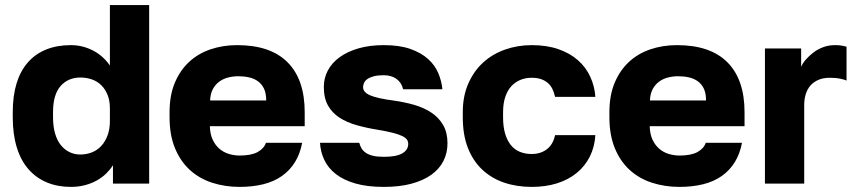

<svg xmlns="http://www.w3.org/2000/svg" viewBox="-20 -720 3360 753"><path d="M258 13Q206 13 164 -4.5Q122 -22 92 -56Q62 -90 46 -141.5Q30 -193 30 -260V-280Q30 -344 45 -393Q60 -442 89.5 -475.5Q119 -509 161.5 -526Q204 -543 258 -543Q303 -543 343.5 -522.5Q384 -502 411 -463V-700H565V0H423V-72Q413 -56 397.5 -40.5Q382 -25 361 -13Q340 -1 314 6Q288 13 258 13ZM295 -114Q319 -114 340.5 -122.5Q362 -131 377.5 -148Q393 -165 402 -189.5Q411 -214 411 -245V-295Q411 -325 402 -347.5Q393 -370 377.5 -385.5Q362 -401 340.5 -408.5Q319 -416 295 -416Q271 -416 251.5 -407.5Q232 -399 217.5 -382.5Q203 -366 195.5 -340.5Q188 -315 188 -280V-260Q188 -224 196 -196.5Q204 -169 218.5 -151Q233 -133 252.5 -123.5Q272 -114 295 -114Z M920 13Q862 13 811.5 -3.5Q761 -20 724 -54Q687 -88 666 -139.5Q645 -191 645 -260V-280Q645 -346 665.5 -395Q686 -444 721.5 -477Q757 -510 805.5 -526.5Q854 -543 910 -543Q1041 -543 1108 -475.5Q1175 -408 1175 -280V-225H803Q804 -194 814 -172.5Q824 -151 840 -137Q856 -123 877 -116.5Q898 -110 920 -110Q965 -110 990 -123.5Q1015 -137 1023 -160H1165Q1157 -117 1137 -84.5Q1117 -52 1086 -30Q1055 -8 1013 2.5Q971 13 920 13ZM804 -326H1024Q1024 -354 1015.5 -372Q1007 -390 992 -401Q977 -412 957 -416.5Q937 -421 915 -421Q894 -421 874.5 -416Q855 -411 839.5 -399.5Q824 -388 814.5 -370Q805 -352 804 -326Z M1485 13Q1420 13 1373.5 -0.5Q1327 -14 1297 -37.5Q1267 -61 1252 -92.5Q1237 -124 1235 -160H1389Q1392 -148 1398 -138Q1404 -128 1415 -120.5Q1426 -113 1443 -109Q1460 -105 1485 -105Q1511 -105 1529 -108.5Q1547 -112 1558.5 -119Q1570 -126 1575.5 -135Q1581 -144 1581 -156Q1581 -165 1576 -172.5Q1571 -180 1557.5 -186.5Q1544 -193 1521 -199Q1498 -205 1462 -211Q1418 -218 1379 -229Q1340 -240 1311.5 -258.5Q1283 -277 1266.5 -306Q1250 -335 1250 -379Q1250 -414 1266 -444Q1282 -474 1312.5 -496Q1343 -518 1386.5 -530.5Q1430 -543 1485 -543Q1547 -543 1589.5 -528Q1632 -513 1659 -488.5Q1686 -464 1699 -433Q1712 -402 1715 -370H1561Q1555 -396 1535 -410.5Q1515 -425 1485 -425Q1462 -425 1446.5 -421Q1431 -417 1421.5 -410.5Q1412 -404 1408 -395.5Q1404 -387 1404 -378Q1404 -368 1411 -360Q1418 -352 1432 -346Q1446 -340 1468.5 -335Q1491 -330 1521 -326Q1565 -320 1603.5 -309Q1642 -298 1671.5 -278.5Q1701 -259 1718 -229.5Q1735 -200 1735 -158Q1735 -120 1719 -88.5Q1703 -57 1671.5 -34.5Q1640 -12 1593.5 0.5Q1547 13 1485 13Z M2065 13Q2006 13 1956.5 -4Q1907 -21 1871 -55Q1835 -89 1815 -140Q1795 -191 1795 -260V-280Q1795 -343 1816.5 -392Q1838 -441 1874.5 -474.5Q1911 -508 1960.5 -525.5Q2010 -543 2065 -543Q2125 -543 2170.5 -527Q2216 -511 2247 -483.5Q2278 -456 2295 -419Q2312 -382 2315 -340H2157Q2153 -358 2146 -372Q2139 -386 2127.5 -395.5Q2116 -405 2101 -410Q2086 -415 2065 -415Q2041 -415 2020.5 -406.5Q2000 -398 1985 -381.5Q1970 -365 1961.5 -339.5Q1953 -314 1953 -280V-260Q1953 -223 1961 -196Q1969 -169 1983.5 -151Q1998 -133 2019 -124.5Q2040 -116 2065 -116Q2100 -116 2124.5 -134.5Q2149 -153 2157 -190H2315Q2312 -143 2293 -105.5Q2274 -68 2241.5 -41.5Q2209 -15 2164.5 -1Q2120 13 2065 13Z M2645 13Q2587 13 2536.5 -3.5Q2486 -20 2449 -54Q2412 -88 2391 -139.5Q2370 -191 2370 -260V-280Q2370 -346 2390.5 -395Q2411 -444 2446.5 -477Q2482 -510 2530.5 -526.5Q2579 -543 2635 -543Q2766 -543 2833 -475.5Q2900 -408 2900 -280V-225H2528Q2529 -194 2539 -172.5Q2549 -151 2565 -137Q2581 -123 2602 -116.5Q2623 -110 2645 -110Q2690 -110 2715 -123.5Q2740 -137 2748 -160H2890Q2882 -117 2862 -84.5Q2842 -52 2811 -30Q2780 -8 2738 2.5Q2696 13 2645 13ZM2529 -326H2749Q2749 -354 2740.5 -372Q2732 -390 2717 -401Q2702 -412 2682 -416.5Q2662 -421 2640 -421Q2619 -421 2599.5 -416Q2580 -411 2564.5 -399.5Q2549 -388 2539.5 -370Q2530 -352 2529 -326Z M2980 0V-530H3122V-458Q3128 -472 3140.5 -486.5Q3153 -501 3170 -514Q3187 -527 3208.5 -535Q3230 -543 3255 -543Q3272 -543 3282 -541Q3292 -539 3300 -537V-404Q3295 -407 3277 -411Q3259 -415 3235 -415Q3208 -415 3189 -406.5Q3170 -398 3158 -384Q3146 -370 3140 -350.5Q3134 -331 3134 -309V0Z"/></svg>

Font: Golos Text VF
Style: Regular
Weight: 400
Designer: A.Korolkova, Vitaly Kuzmin
Foundry: ParaType Ltd
Version: Version 2.003